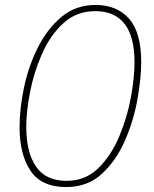

<svg xmlns="http://www.w3.org/2000/svg" viewBox="-20 -745 620 775"><path d="M247 10Q334 10 392 -44Q450 -98 485 -179Q520 -260 535 -345.5Q550 -431 550 -494Q550 -614 501 -669.5Q452 -725 366 -725Q286 -725 228.5 -677Q171 -629 133 -553.5Q95 -478 77 -392.5Q59 -307 59 -231Q59 -122 103 -56Q147 10 247 10ZM249 -15Q165 -15 125.5 -72.5Q86 -130 86 -233Q86 -295 101.5 -374.5Q117 -454 150 -528.5Q183 -603 236 -651.5Q289 -700 364 -700Q523 -700 523 -493Q523 -432 508 -350.5Q493 -269 460.5 -192.5Q428 -116 376 -65.5Q324 -15 249 -15Z"/></svg>

Font: Noto Sans UI SemiCondensed Thin
Style: Italic
Weight: 250
Width: 4
Italic angle: -12°
Designer: Monotype Design Team
Foundry: Monotype Imaging Inc.
Version: Version 1.901